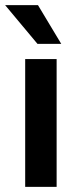

<svg xmlns="http://www.w3.org/2000/svg" viewBox="-50 -731 289 751"><path d="M-30 -711H98.5L189.5 -559.5H96.5ZM48.5 -500H171.5V0H48.5Z"/></svg>

Font: Overused Grotesk SemiBold
Style: Regular
Weight: 610
Version: Version 0.004